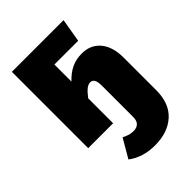

<svg xmlns="http://www.w3.org/2000/svg" viewBox="-222 -629 948 948"><g transform="rotate(-45 252.0 -154.5)"><path d="M483 -192V35Q483 127 429.5 175.5Q376 224 286 224Q202 224 144 180L201 82Q219 91 232 95Q245 99 262 99Q284 99 296.5 86.5Q309 74 309 48V-169Q309 -199 301.5 -211Q294 -223 280 -223Q265 -223 250 -210.5Q235 -198 217 -174V0H43V-533H404L383 -410H217V-291Q246 -322 278 -337.5Q310 -353 351 -353Q412 -353 447.5 -310.5Q483 -268 483 -192Z"/></g></svg>

Font: Fira Sans Condensed ExtraBold
Style: Regular
Weight: 800
Width: 3
Designer: Carrois Corporate & Edenspiekermann AG
Foundry: Carrois Corporate GbR & Edenspiekermann AG
Version: Version 4.203